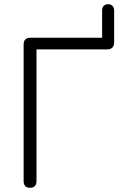

<svg xmlns="http://www.w3.org/2000/svg" viewBox="-20 -884 574 910"><path d="M92 -26V-673Q92 -705 124 -705H464V-834Q464 -848 471.5 -856Q479 -864 492 -864Q506 -864 513.5 -856Q521 -848 521 -834V-683Q521 -667 512.5 -658.5Q504 -650 489 -650H153V-26Q153 6 122 6Q92 6 92 -26Z"/></svg>

Font: SN Pro Light
Style: Regular
Weight: 300
Designer: Tobias Whetton
Foundry: Supernotes
Version: Version 1.002